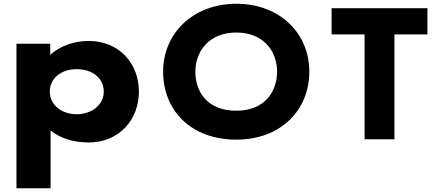

<svg xmlns="http://www.w3.org/2000/svg" viewBox="-20 -747 2364 1027"><path d="M723 -257C723 -407 618 -528 454 -528C369.3 -528 296.7 -497 250.7 -455H248.5V-513H68V260H250.7V-49C301.5 -8 370.5 15 454 15C618 15 723 -107 723 -257ZM535 -257C535 -186 470.9 -136 389.8 -136C310 -136 246.3 -186 246.3 -257C246.3 -327 306.3 -377 389.8 -377C476.9 -377 535 -327 535 -257Z M852.4 -363.9C852.4 -159.1 998.6 -0.1 1244 -0.1C1483.3 -0.1 1634.6 -159.1 1634.6 -363.9C1634.6 -568.8 1476.5 -726.9 1244 -726.9C1013 -726.9 852.4 -568.8 852.4 -363.9ZM1024.9 -363.9C1024.9 -468.5 1094.9 -573 1244 -573C1394.2 -573 1462.1 -468.5 1462.1 -363.9C1462.1 -259.4 1398.3 -154.8 1244 -154.8C1085.6 -154.8 1024.9 -259.4 1024.9 -363.9Z M1753.7 -562.9H1930.1V-1.9H2089.9V-562.9H2266.3V-703.1H1753.7Z"/></svg>

Font: Hussar
Style: BdSuprExt
Weight: 700
Foundry: Cannot Into Space Fonts
Version: Version 2.00